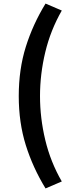

<svg xmlns="http://www.w3.org/2000/svg" viewBox="-20 -853 418 1075"><path d="M235 202Q164 86 124.5 -40Q85 -166 85 -315Q85 -465 124.5 -591Q164 -717 235 -833L326 -794Q263 -684 233.5 -561Q204 -438 204 -315Q204 -192 233.5 -69Q263 54 326 163Z"/></svg>

Font: Noto Sans KR Thin
Style: Bold
Weight: 700
Version: Version 2.004-H2;hotconv 1.0.118;makeotfexe 2.5.65603